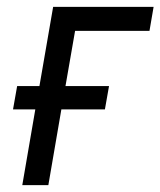

<svg xmlns="http://www.w3.org/2000/svg" viewBox="-20 -540 468 560"><path d="M45 0H121L159 -221H286L298 -289H171L199 -450H416L428 -520H135L95 -289H30L18 -221H83Z"/></svg>

Font: Fixel Text 20240404
Style: Italic
Weight: 400
Width: 4
Italic angle: -10°
Designer: AlfaBravo + MacPaw
Foundry: Kyrylo Tkachov, Marchela Mozhyna, Serhii Makarenko, Maria Weinstein, Zakhar Kryvoshyya
Version: Version 1.211;Glyphs 3.2 (3225)